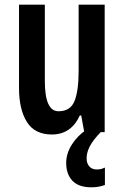

<svg xmlns="http://www.w3.org/2000/svg" viewBox="-20 -563 528 818"><path d="M426 -543V0H339L326 -71H320Q283 10 201 10Q128 10 94.5 -43.5Q61 -97 61 -189V-543H171V-218Q171 -89 229 -89Q280 -89 297.5 -132.5Q315 -176 315 -261V-543ZM349 112Q349 133 360.5 146Q372 159 392 159Q405 159 413 156.5Q421 154 427 151V225Q417 229 402.5 232Q388 235 369 235Q315 235 288.5 207Q262 179 262 131Q262 91 286 53Q310 15 349 -11L409 0Q377 33 363 59.5Q349 86 349 112Z"/></svg>

Font: Noto Sans Tamil ExtraCondensed SemiBold
Style: Regular
Weight: 600
Width: 2
Designer: Jelle Bosma - Monotype Design Team
Foundry: Monotype Imaging Inc.
Version: Version 2.004; ttfautohint (v1.8.4.7-5d5b)